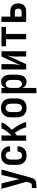

<svg xmlns="http://www.w3.org/2000/svg" viewBox="1607 -2178 786 4040"><g transform="rotate(-90 2000.0 -158.0)"><path d="M64 215V119H121Q131 119 141.5 116.5Q152 114 159 106.5Q166 99 169.5 89.5Q173 80 176 70L194 3L47 -520H162L252 -141L338 -520H453L283 95Q278 113 271.5 130.5Q265 148 254.5 163.5Q244 179 228.5 190Q213 201 195 206.5Q177 212 158.5 213.5Q140 215 121 215Z M747 8Q720 8 693 3Q666 -2 642.5 -15.5Q619 -29 600.5 -49.5Q582 -70 570.5 -94.5Q559 -119 555 -146Q551 -173 551 -200V-320Q551 -347 555 -374Q559 -401 570.5 -425.5Q582 -450 600.5 -470.5Q619 -491 642.5 -504.5Q666 -518 693 -523Q720 -528 747 -528Q773 -528 798.5 -523.5Q824 -519 847 -508Q870 -497 888.5 -479Q907 -461 919 -438.5Q931 -416 937 -390.5Q943 -365 943 -340Q943 -339 943 -338.5Q943 -338 943 -338H832Q832 -338 832 -338.5Q832 -339 832 -339Q832 -357 826.5 -374Q821 -391 810 -405Q799 -419 782 -425.5Q765 -432 747 -432Q727 -432 709 -422.5Q691 -413 680.5 -396.5Q670 -380 666 -360Q662 -340 662 -320V-200Q662 -180 666 -160Q670 -140 680.5 -123.5Q691 -107 709 -97.5Q727 -88 747 -88Q765 -88 782 -94.5Q799 -101 810 -115Q821 -129 826.5 -146Q832 -163 832 -181Q832 -181 832 -181.5Q832 -182 832 -182H943Q943 -182 943 -181.5Q943 -181 943 -180Q943 -155 937 -129.5Q931 -104 919 -81.5Q907 -59 888.5 -41Q870 -23 847 -12Q824 -1 798.5 3.5Q773 8 747 8Z M1059 0V-520H1170V-309Q1182 -321 1193 -333Q1204 -345 1214.5 -357Q1225 -369 1235 -381.5Q1245 -394 1255 -407Q1265 -420 1274.5 -433Q1284 -446 1292 -460Q1300 -474 1307 -489Q1314 -504 1314 -520H1441Q1441 -503 1433.5 -487.5Q1426 -472 1417.5 -457.5Q1409 -443 1399 -429.5Q1389 -416 1379 -403Q1369 -390 1358 -377Q1347 -364 1335.5 -351.5Q1324 -339 1312.5 -327Q1301 -315 1289 -303Q1302 -286 1314.5 -268Q1327 -250 1339 -232.5Q1351 -215 1362.5 -196.5Q1374 -178 1385.5 -159.5Q1397 -141 1407 -122Q1417 -103 1426 -83Q1435 -63 1442 -42.5Q1449 -22 1449 0H1338Q1338 -22 1330 -43.5Q1322 -65 1313 -85.5Q1304 -106 1293.5 -126Q1283 -146 1271.5 -165Q1260 -184 1248 -203Q1236 -222 1224 -241Q1210 -229 1197 -217.5Q1184 -206 1170 -195V0Z M1750 8Q1723 8 1695.5 3Q1668 -2 1644 -15Q1620 -28 1601.5 -48.5Q1583 -69 1571.5 -93.5Q1560 -118 1555.5 -145.5Q1551 -173 1551 -200V-320Q1551 -347 1555.5 -374.5Q1560 -402 1571.5 -426.5Q1583 -451 1602 -471.5Q1621 -492 1645 -505Q1669 -518 1696 -524.5Q1723 -531 1750 -531Q1777 -531 1804 -524.5Q1831 -518 1855 -505Q1879 -492 1898 -471.5Q1917 -451 1928.5 -426.5Q1940 -402 1944.5 -374.5Q1949 -347 1949 -320V-200Q1949 -173 1944.5 -145.5Q1940 -118 1928.5 -93.5Q1917 -69 1898.5 -48.5Q1880 -28 1856 -15Q1832 -2 1804.5 3Q1777 8 1750 8ZM1750 -88Q1770 -88 1788.5 -97Q1807 -106 1818.5 -123Q1830 -140 1834 -160Q1838 -180 1838 -200V-320Q1838 -340 1834 -360.5Q1830 -381 1818.5 -397.5Q1807 -414 1788 -423Q1769 -432 1749 -432Q1729 -432 1710.5 -422.5Q1692 -413 1681 -396.5Q1670 -380 1666 -360Q1662 -340 1662 -320V-200Q1662 -180 1666 -160Q1670 -140 1681.5 -123Q1693 -106 1711.5 -97Q1730 -88 1750 -88Z M2059 215V-520H2170V-438Q2178 -458 2190 -475Q2202 -492 2219 -504.5Q2236 -517 2256 -522.5Q2276 -528 2297 -528Q2321 -528 2344.5 -520.5Q2368 -513 2386.5 -497.5Q2405 -482 2417.5 -460.5Q2430 -439 2437 -416Q2444 -393 2446.5 -368.5Q2449 -344 2449 -320V-200Q2449 -176 2446.5 -151.5Q2444 -127 2437 -104Q2430 -81 2417.5 -59.5Q2405 -38 2386.5 -22.5Q2368 -7 2344.5 0.5Q2321 8 2297 8Q2276 8 2256 2.5Q2236 -3 2219 -15.5Q2202 -28 2190 -45Q2178 -62 2170 -82V215ZM2251 -88Q2271 -88 2289.5 -97.5Q2308 -107 2319 -123.5Q2330 -140 2334 -160Q2338 -180 2338 -200V-320Q2338 -340 2334 -360Q2330 -380 2319 -396.5Q2308 -413 2289.5 -422.5Q2271 -432 2251 -432Q2238 -432 2225.5 -428Q2213 -424 2203 -415.5Q2193 -407 2186.5 -395.5Q2180 -384 2176.5 -371.5Q2173 -359 2171.5 -346Q2170 -333 2170 -320V-200Q2170 -187 2171.5 -174Q2173 -161 2176.5 -148.5Q2180 -136 2186.5 -124.5Q2193 -113 2203 -104.5Q2213 -96 2225.5 -92Q2238 -88 2251 -88Z M2559 0V-520H2670V-312Q2670 -287 2669 -262.5Q2668 -238 2664.5 -213.5Q2661 -189 2655.5 -165Q2650 -141 2645 -116L2830 -520H2941V0H2830V-208Q2830 -233 2831 -257.5Q2832 -282 2835.5 -306.5Q2839 -331 2844.5 -355Q2850 -379 2855 -404L2670 0Z M3194 0V-424H3047V-520H3453V-424H3306V0Z M3559 0V-520H3670V-334H3780Q3803 -334 3825.5 -330Q3848 -326 3868 -316Q3888 -306 3904.5 -290Q3921 -274 3931 -254Q3941 -234 3945 -212Q3949 -190 3949 -167Q3949 -144 3945 -122Q3941 -100 3931 -80Q3921 -60 3904.5 -44Q3888 -28 3868 -18Q3848 -8 3825.5 -4Q3803 0 3780 0ZM3670 -96H3780Q3793 -96 3805 -101.5Q3817 -107 3824.5 -117.5Q3832 -128 3835 -141Q3838 -154 3838 -167Q3838 -180 3835 -193Q3832 -206 3824.5 -216.5Q3817 -227 3805 -232.5Q3793 -238 3780 -238H3670Z"/></g></svg>

Font: Zed Mono
Style: Bold
Weight: 700
Monospace: yes
Designer: Belleve Invis
Foundry: Belleve Invis
Version: Version 1.0.0; ttfautohint (v1.8.4)